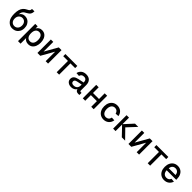

<svg xmlns="http://www.w3.org/2000/svg" viewBox="615 -2992 5370 5370"><g transform="rotate(45 3300.0 -307.0)"><path d="M301 16Q252 16 210 -3Q168 -22 129 -65Q92 -103 73.5 -168Q55 -233 55 -314Q55 -409 73.5 -474Q92 -539 130.5 -582Q169 -625 228 -653Q277 -675 295 -697.5Q313 -720 313 -763L409 -764Q409 -700 384 -657.5Q359 -615 296 -582Q260 -563 230 -543.5Q200 -524 180.5 -490.5Q161 -457 156 -396Q182 -439 222 -462.5Q262 -486 315 -486Q382 -486 434 -454.5Q486 -423 515.5 -367Q545 -311 545 -237Q545 -159 513 -102.5Q481 -46 426 -15Q371 16 301 16ZM300 -73Q364 -73 404.5 -118.5Q445 -164 445 -237Q445 -308 406 -352.5Q367 -397 304 -397Q241 -397 200.5 -352.5Q160 -308 159 -237Q157 -164 196.5 -118.5Q236 -73 300 -73Z M672 150V-532H768L769 -446Q793 -494 834.5 -519Q876 -544 931 -544Q1008 -544 1057 -505.5Q1106 -467 1130 -404Q1154 -341 1154 -266Q1154 -191 1130 -128Q1106 -65 1057 -26.5Q1008 12 931 12Q878 12 836.5 -10Q795 -32 773 -71V150ZM912 -81Q976 -81 1012 -129Q1048 -177 1048 -266Q1048 -355 1012 -403Q976 -451 912 -451Q849 -451 811 -404.5Q773 -358 773 -266Q773 -174 810.5 -127.5Q848 -81 912 -81Z M1290 0V-532H1385V-148L1603 -532H1711V0H1616V-376L1403 0Z M2052 0V-446H1865V-532H2336V-446H2149V0Z M2628 12Q2578 12 2538 -6Q2498 -24 2474.5 -57Q2451 -90 2451 -134Q2451 -202 2492.5 -239.5Q2534 -277 2618 -294L2790 -330Q2790 -454 2682 -454Q2632 -454 2604 -431Q2576 -408 2566 -367L2460 -374Q2475 -450 2533 -497Q2591 -544 2682 -544Q2784 -544 2837.5 -486Q2891 -428 2891 -326V-116Q2891 -98 2898.5 -90.5Q2906 -83 2922 -83H2952V0Q2946 1 2932.5 2Q2919 3 2906 3Q2814 3 2797 -76Q2777 -37 2731.5 -12.5Q2686 12 2628 12ZM2643 -71Q2716 -71 2753 -108.5Q2790 -146 2790 -209V-250L2642 -220Q2594 -210 2575 -191.5Q2556 -173 2556 -142Q2556 -108 2579 -89.5Q2602 -71 2643 -71Z M3084 0V-532H3181V-307H3419V-532H3516V0H3419V-223H3181V0Z M3912 12Q3838 12 3782 -22.5Q3726 -57 3695 -119.5Q3664 -182 3664 -266Q3664 -350 3695 -412.5Q3726 -475 3782 -509.5Q3838 -544 3912 -544Q4003 -544 4064.5 -493.5Q4126 -443 4141 -353L4038 -346Q4026 -396 3993 -423.5Q3960 -451 3913 -451Q3845 -451 3807 -401.5Q3769 -352 3769 -266Q3769 -180 3807 -130.5Q3845 -81 3913 -81Q3961 -81 3995.5 -109.5Q4030 -138 4041 -194L4144 -188Q4129 -97 4066 -42.5Q4003 12 3912 12Z M4284 0V-532H4381V-274L4618 -532H4747L4499 -266L4759 0H4628L4381 -258V0Z M4890 0V-532H4985V-148L5203 -532H5311V0H5216V-376L5003 0Z M5652 0V-446H5465V-532H5936V-446H5749V0Z M6307 12Q6232 12 6176.5 -22.5Q6121 -57 6090.5 -119.5Q6060 -182 6060 -266Q6060 -350 6090.5 -412.5Q6121 -475 6175.5 -509.5Q6230 -544 6304 -544Q6375 -544 6429 -511Q6483 -478 6513.5 -415Q6544 -352 6544 -264V-236H6166Q6170 -159 6208 -120Q6246 -81 6308 -81Q6355 -81 6386 -103Q6417 -125 6429 -162L6535 -155Q6512 -79 6452.5 -33.5Q6393 12 6307 12ZM6166 -317H6435Q6429 -385 6393 -418Q6357 -451 6304 -451Q6247 -451 6211.5 -417Q6176 -383 6166 -317Z"/></g></svg>

Font: Geist Mono Medium
Style: Regular
Weight: 500
Monospace: yes
Designer: Basement.studio, Andrés Briganti, Mateo Zaragoza
Foundry: Basement.studio, Vercel, Andrés Briganti, Guido Ferreyra, Mateo Zaragoza
Version: Version 1.500; ttfautohint (v1.8.4.7-5d5b)